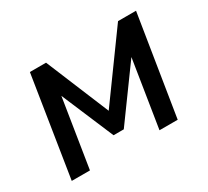

<svg xmlns="http://www.w3.org/2000/svg" viewBox="-104 -650 880 813"><g transform="rotate(-30 335.5 -244.0)"><path d="M38 0 115 -488H194L322 -179L546 -488H634L556 0H467L519 -328L338 -79H288L180 -334L127 0Z"/></g></svg>

Font: Nunito Sans SemiBold
Style: Italic
Weight: 600
Italic angle: -9°
Designer: Vernon Adams
Foundry: Vernon Adams
Version: Version 3.006; ttfautohint (v1.8.3)